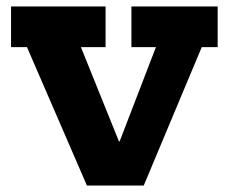

<svg xmlns="http://www.w3.org/2000/svg" viewBox="-20 -571 704 591"><path d="M384.5 -551H650V-426H601L422.5 0H247.5L63 -426H14V-551H305V-426H229L401 0L298.5 -136H390.5L296 0L460 -426H384.5Z"/></svg>

Font: Hepta Slab
Style: Bold
Weight: 700
Designer: Michael LaGattuta
Foundry: Michael LaGattuta
Version: Version 1.100